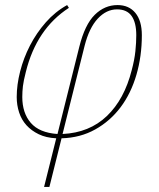

<svg xmlns="http://www.w3.org/2000/svg" viewBox="-20 -538 626 758"><path d="M202 8Q162 6 133 -8Q104 -22 84.5 -43.5Q65 -65 55.5 -94Q46 -123 46 -155Q46 -203 59.5 -256Q73 -309 98.5 -358.5Q124 -408 161 -450Q198 -492 245 -518L252 -507Q124 -424 82 -254Q73 -219 70.5 -198Q68 -177 68 -155Q68 -92 101.5 -53Q135 -14 207 -9L293 -353Q315 -441 354 -479.5Q393 -518 444 -518Q489 -518 514.5 -487Q540 -456 540 -399Q540 -316 518.5 -242.5Q497 -169 456 -114.5Q415 -60 356 -27Q297 6 223 8L175 200H154ZM227 -9Q333 -14 402 -80Q471 -146 500 -261Q511 -302 514.5 -336Q518 -370 518 -399Q518 -449 499.5 -475Q481 -501 442 -501Q400 -501 366 -464.5Q332 -428 314 -357Z"/></svg>

Font: IBM Plex Serif Thin
Style: Italic
Weight: 100
Italic angle: -14°
Designer: Mike Abbink, Paul van der Laan, Pieter van Rosmalen
Foundry: Bold Monday
Version: Version 3.001